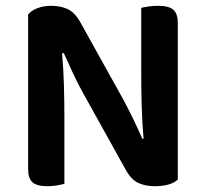

<svg xmlns="http://www.w3.org/2000/svg" viewBox="-20 -635 710 662"><path d="M144 7Q107 7 92 -6.5Q77 -20 77 -52V-585Q88 -599 109.5 -607Q131 -615 157 -615Q188 -615 212.5 -604Q237 -593 256 -560L400 -301Q420 -265 438.5 -226.5Q457 -188 471 -156L475 -157Q470 -216 468.5 -271.5Q467 -327 467 -381V-608Q475 -610 491.5 -612.5Q508 -615 525 -615Q562 -615 577.5 -601.5Q593 -588 593 -556V-16Q582 -5 561.5 1Q541 7 513 7Q483 7 458.5 -3.5Q434 -14 415 -47L271 -306Q251 -341 232.5 -380.5Q214 -420 200 -452L194 -451Q199 -396 200.5 -338Q202 -280 202 -228V-1Q194 1 178 4Q162 7 144 7Z"/></svg>

Font: Baloo Da 2 SemiBold
Style: Regular
Weight: 600
Designer: Noopur Datye, Sulekha Rajkumar and Ek Type
Foundry: Ek Type
Version: Version 1.640;hotconv 1.0.111;makeotfexe 2.5.65597; ttfautoh